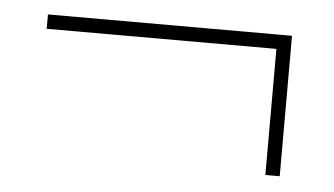

<svg xmlns="http://www.w3.org/2000/svg" viewBox="-31 -398 565 325"><g transform="rotate(5 251.5 -235.5)"><path d="M38.9 -355.5H452.6V-331.1H38.9ZM453.6 -355.3 453.6 -116.8 429.2 -116.8 429.2 -355.3Z"/></g></svg>

Font: Wand UI Pro
Style: Regular
Weight: 400
Designer: Andreas Faust
Version: Version 1.003;FEAKit 1.0